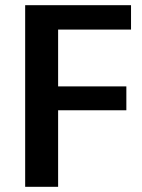

<svg xmlns="http://www.w3.org/2000/svg" viewBox="-20 -720 548 740"><path d="M204 -606V-387H467V-295H204V0H77V-700H485V-606Z"/></svg>

Font: Pathway Extreme 8pt Thin 12pt SemiBold
Style: Regular
Weight: 600
Version: Version 1.001;gftools[0.9.26]